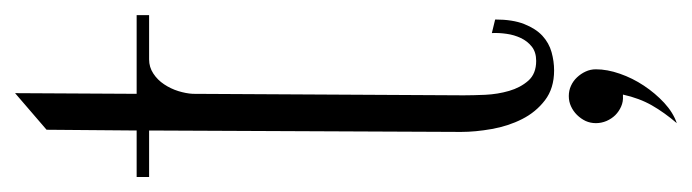

<svg xmlns="http://www.w3.org/2000/svg" viewBox="-354 -357 922 256"><g transform="rotate(-90 107.0 -229.0)"><path d="M109.9 -507.8H214.8V-491.2H155.8Q145.5 -491.2 137 -485.6Q128.4 -480 122.6 -471.2Q116.7 -462.4 113.5 -452.1Q110.4 -441.9 109.9 -433.1L107.9 -71.8Q107.9 -59.6 108.6 -43Q109.4 -26.4 113.8 -11.2Q118.2 3.9 127.4 14.4Q136.7 24.9 153.8 24.9Q165.5 24.9 172.9 19Q180.2 13.2 184.3 4.4Q188.5 -4.4 189.9 -14.6Q191.4 -24.9 190.9 -34.2L209 -29.8Q209 -6.3 202.9 9Q196.8 24.4 187.3 33.2Q177.7 42 165.5 45.4Q153.3 48.8 141.1 48.8Q117.2 48.8 101.3 36.6Q85.4 24.4 76.2 6.1Q66.9 -12.2 63 -34.2Q59.1 -56.2 59.1 -75.2L61 -491.2H-1V-507.8H61L62 -627.9L110.8 -669.9ZM142.6 104.5Q142.6 119.6 136.7 136.5Q130.9 153.3 120.8 168.5Q110.8 183.6 97.9 195.6Q85 207.5 70.8 212.4Q85 195.8 94.5 179.2Q104 162.6 108.9 140.6H106.9Q99.6 141.1 93 138.2Q86.4 135.3 81.5 130.4Q76.7 125.5 73.7 118.7Q70.8 111.8 70.8 104.5Q70.8 97.2 73.7 90.8Q76.7 84.5 81.8 79.3Q86.9 74.2 93.3 71.3Q99.6 68.4 106.9 68.4Q114.3 68.4 120.6 71.3Q127 74.2 131.8 79.3Q136.7 84.5 139.6 90.8Q142.6 97.2 142.6 104.5Z"/></g></svg>

Font: Bigelow Rules
Style: Regular
Weight: 400
Designer: Astigmatic (AOETI)
Foundry: Astigmatic (AOETI)
Version: Version 1.001